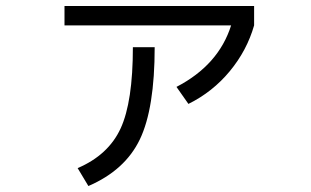

<svg xmlns="http://www.w3.org/2000/svg" viewBox="-20 -586 1040 643"><path d="M196 -501V-566H831V-501Q807 -417 749.5 -347.5Q692 -278 611 -238L571 -295Q712 -368 754 -501ZM240 -23Q343 -67 384 -156Q425 -245 425 -428H498Q498 -223 448.5 -119.5Q399 -16 276 37Z"/></svg>

Font: Mplus 1p
Style: Regular
Weight: 400
Version: Version 1.061